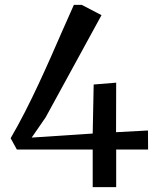

<svg xmlns="http://www.w3.org/2000/svg" viewBox="-20 -765 645 785"><path d="M359 0V-153.5H49L23.5 -200Q53.5 -251.5 81.8 -306.8Q110 -362 136.5 -418.8Q163 -475.5 188 -532Q213 -588.5 236.5 -642.5Q260 -696.5 282 -745H314.5L395 -703L166.5 -285L109.5 -202.5L359 -219L363 -419.5L455 -427L454.5 -224.5L585 -231.5L585.5 -153.5H455V0Z"/></svg>

Font: Merriweather 48pt
Style: Regular
Weight: 400
Version: Version 2.100